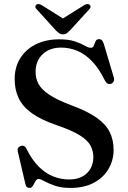

<svg xmlns="http://www.w3.org/2000/svg" viewBox="-20 -906 630 942"><path d="M325 16Q280.5 16 249 5Q217.5 -6 197.8 -17Q178 -28 170 -28Q161.5 -28 156.8 -21.2Q152 -14.5 147.8 -5.8Q143.5 3 138.5 9.5Q133.5 16 125 16Q116.5 16 111.2 11Q106 6 104 -5.5L67 -164Q65 -173.5 68.8 -180Q72.5 -186.5 81.5 -189.5Q91 -193 98.2 -189.2Q105.5 -185.5 110.5 -175Q137.5 -120.5 170.8 -87.8Q204 -55 241.8 -40.2Q279.5 -25.5 318.5 -25.5Q374.5 -25.5 406 -55.8Q437.5 -86 438 -135Q438 -165.5 424 -191.8Q410 -218 371.2 -242.2Q332.5 -266.5 258 -292Q183 -317.5 137.8 -349.5Q92.5 -381.5 72.2 -423Q52 -464.5 52 -518Q52 -576.5 79.5 -620.5Q107 -664.5 156.2 -688.8Q205.5 -713 270.5 -713Q318 -713 348 -702.8Q378 -692.5 396 -682Q414 -671.5 425.5 -671.5Q436.5 -671.5 440.2 -682Q444 -692.5 448.8 -703.2Q453.5 -714 466 -714Q474.5 -714 480 -708.5Q485.5 -703 490 -688.5L538.5 -525.5Q541.5 -515 537.8 -506.8Q534 -498.5 525 -495Q515.5 -492 508.2 -495.8Q501 -499.5 495.5 -509.5Q466 -570 431.2 -605.8Q396.5 -641.5 358.5 -657Q320.5 -672.5 280 -672.5Q223 -672.5 188.8 -639.5Q154.5 -606.5 154.5 -553Q154.5 -521.5 169 -494.2Q183.5 -467 221.5 -441.5Q259.5 -416 330 -389.5Q407.5 -361 453 -329.2Q498.5 -297.5 518 -258.5Q537.5 -219.5 537.5 -170Q537 -119 512.2 -76.8Q487.5 -34.5 440.2 -9.2Q393 16 325 16ZM308.5 -803 185 -880.5Q168 -890.5 158 -883Q154 -879.5 153.5 -873.2Q153 -867 160 -860.5L252.5 -758.5Q262 -749 270 -743.2Q278 -737.5 289 -737.5Q300.5 -737.5 308 -743.2Q315.5 -749 325 -758.5L418 -860.5Q424.5 -867 424.2 -873.2Q424 -879.5 419.5 -883Q409.5 -890.5 392.5 -880.5L269 -803Z"/></svg>

Font: Fraunces
Style: Regular
Weight: 400
Version: Version 1.000;[b76b70a41]